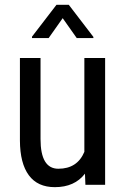

<svg xmlns="http://www.w3.org/2000/svg" viewBox="-20 -770 523 800"><path d="M334 -46.4Q291 9.8 208.5 9.8Q136.7 9.8 100.1 -39.8Q63.5 -89.4 63 -184.1V-528.3H148.9V-190.4Q148.9 -66.9 223.1 -66.9Q301.8 -66.9 331.5 -137.2V-528.3H418V0H335.9ZM369.1 -616.2V-611.3H299.8L241.2 -694.3L182.6 -611.3H113.3V-617.2L215.3 -750H266.6Z"/></svg>

Font: Roboto Condensed
Style: Regular
Weight: 400
Designer: Google
Version: Version 2.001047; 2015